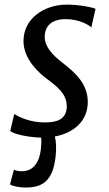

<svg xmlns="http://www.w3.org/2000/svg" viewBox="-20 -588 472 834"><path d="M24.4 -19C40.5 -4.9 102.5 8.3 159.2 9.8C160.2 21.5 159.7 36.6 157.7 58.1C149.9 130.4 115.2 155.8 75.2 155.8C60.1 155.8 48.8 153.3 40.5 148.9L23.4 212.9C34.2 220.7 64.9 226.6 90.8 226.6C163.1 226.6 210 200.2 221.7 90.3C225.1 58.1 224.1 26.9 218.3 4.9C298.3 -9.8 361.3 -61 361.3 -145C361.3 -227.1 302.2 -275.4 252 -314.9C209.5 -348.1 168.5 -387.7 174.8 -439C181.2 -491.2 224.6 -504.9 265.6 -504.9C327.1 -504.9 371.1 -476.6 376.5 -468.3L395 -549.8C378.9 -557.1 322.3 -567.9 270 -567.9C170.9 -567.9 82 -506.8 82 -409.7C82 -330.6 149.9 -270.5 184.1 -245.1C226.6 -213.4 270 -180.7 270 -126.5C270 -62 214.4 -56.2 172.9 -56.2C113.8 -56.2 63 -78.6 42 -92.8Z"/></svg>

Font: Merriweather
Style: Italic
Weight: 400
Italic angle: -7.5°
Designer: Eben Sorkin
Foundry: Eben Sorkin
Version: Version 1.001